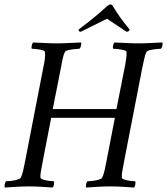

<svg xmlns="http://www.w3.org/2000/svg" viewBox="-27 -836 747 859"><path d="M164 -113Q164 -111 163 -107Q159 -87 156 -69.5Q153 -52 154 -41Q155 -36 167.5 -32Q180 -28 194.5 -26.5Q209 -25 214 -25Q216 -21 214.5 -11Q213 -1 208 3Q180 1 154.5 -0.5Q129 -2 103 -2Q77 -2 50.5 -0.5Q24 1 -5 3Q-8 -1 -6 -11Q-4 -21 0 -25Q6 -25 21 -26.5Q36 -28 49.5 -32Q63 -36 66 -41Q72 -53 76.5 -72Q81 -91 85 -113L166 -530Q171 -552 173.5 -571.5Q176 -591 174 -603Q174 -609 161.5 -612Q149 -615 135 -616.5Q121 -618 115 -618Q113 -622 115 -632Q117 -642 121 -646Q149 -645 175 -643.5Q201 -642 227 -642Q253 -642 280 -643.5Q307 -645 335 -646Q338 -642 335.5 -632Q333 -622 329 -618Q324 -618 308.5 -616.5Q293 -615 279.5 -612Q266 -609 263 -603Q257 -591 253 -571.5Q249 -552 245 -530L209 -348H494L530 -530Q531 -534 531.5 -537.5Q532 -541 533 -544Q536 -562 538 -577.5Q540 -593 539 -603Q539 -609 526 -612Q513 -615 499 -616.5Q485 -618 479 -618Q477 -622 479 -632Q481 -642 485 -646Q513 -645 539 -643.5Q565 -642 591 -642Q617 -642 644 -643.5Q671 -645 699 -646Q702 -642 699.5 -632Q697 -622 693 -618Q688 -618 673 -616.5Q658 -615 644.5 -612Q631 -609 628 -603Q622 -591 618 -571.5Q614 -552 609 -530L528 -113Q528 -111 527 -107Q523 -87 520 -69.5Q517 -52 518 -41Q519 -36 531.5 -32Q544 -28 558.5 -26.5Q573 -25 578 -25Q580 -21 578.5 -11Q577 -1 572 3Q544 1 518 -0.5Q492 -2 466 -2Q440 -2 414 -0.5Q388 1 359 3Q356 -1 358 -11Q360 -21 364 -25Q370 -25 385 -26.5Q400 -28 414 -32Q428 -36 430 -41Q436 -53 440.5 -72Q445 -91 449 -113L487 -309H202ZM468 -816Q474 -816 477 -810Q496 -779 512 -756.5Q528 -734 553 -704Q551 -694 539 -694L452 -752Q452 -752 432.5 -742.5Q413 -733 386 -719.5Q359 -706 335 -694Q323 -694 325 -704Q353 -725 373 -741Q393 -757 412 -773Q431 -789 454 -810Q462 -816 468 -816Z"/></svg>

Font: Amiri
Style: Italic
Weight: 400
Italic angle: 10°
Designer: Khaled Hosny
Version: Version 0.113